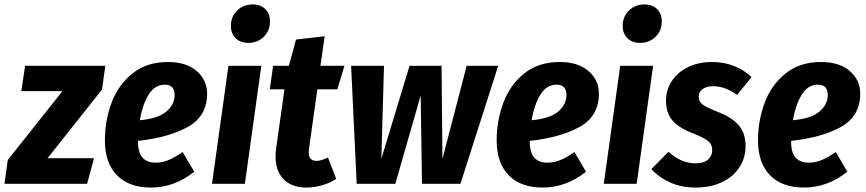

<svg xmlns="http://www.w3.org/2000/svg" viewBox="-47 -827 3897 864"><path d="M427 -531 412 -424 167 -115H376L345 0H-27L-12 -107L234 -417H49L66 -531Z M885 -406Q885 -304 798.5 -256Q712 -208 574 -193V-191Q574 -140 594.5 -117.5Q615 -95 653 -95Q683 -95 711 -106.5Q739 -118 775 -143L827 -54Q737 17 632 17Q533 17 479 -38.5Q425 -94 425 -195Q425 -284 455 -364.5Q485 -445 549 -496.5Q613 -548 709 -548Q791 -548 838 -507.5Q885 -467 885 -406ZM739 -401Q739 -421 728.5 -433.5Q718 -446 695 -446Q649 -446 621.5 -400.5Q594 -355 582 -286Q663 -293 701 -324.5Q739 -356 739 -401Z M1129 -531 1055 0H907L981 -531ZM992 -710Q992 -752 1020 -779.5Q1048 -807 1090 -807Q1126 -807 1147 -786Q1168 -765 1168 -731Q1168 -689 1140 -661.5Q1112 -634 1071 -634Q1035 -634 1013.5 -655Q992 -676 992 -710Z M1344 -161Q1342 -147 1342 -142Q1342 -103 1377 -103Q1397 -103 1429 -118L1466 -22Q1437 -3 1401.5 7Q1366 17 1333 17Q1266 17 1229.5 -20Q1193 -57 1193 -123Q1193 -141 1196 -162L1233 -425H1167L1182 -531H1253L1285 -649L1414 -664L1395 -531H1503L1471 -425H1381Z M2195 -531 2025 0H1852L1846 -397L1732 0H1558L1533 -531H1681L1669 -112L1796 -531H1940L1944 -112L2053 -531Z M2648 -406Q2648 -304 2561.5 -256Q2475 -208 2337 -193V-191Q2337 -140 2357.5 -117.5Q2378 -95 2416 -95Q2446 -95 2474 -106.5Q2502 -118 2538 -143L2590 -54Q2500 17 2395 17Q2296 17 2242 -38.5Q2188 -94 2188 -195Q2188 -284 2218 -364.5Q2248 -445 2312 -496.5Q2376 -548 2472 -548Q2554 -548 2601 -507.5Q2648 -467 2648 -406ZM2502 -401Q2502 -421 2491.5 -433.5Q2481 -446 2458 -446Q2412 -446 2384.5 -400.5Q2357 -355 2345 -286Q2426 -293 2464 -324.5Q2502 -356 2502 -401Z M2892 -531 2818 0H2670L2744 -531ZM2755 -710Q2755 -752 2783 -779.5Q2811 -807 2853 -807Q2889 -807 2910 -786Q2931 -765 2931 -731Q2931 -689 2903 -661.5Q2875 -634 2834 -634Q2798 -634 2776.5 -655Q2755 -676 2755 -710Z M3335 -480 3270 -400Q3216 -439 3162 -439Q3132 -439 3114.5 -426Q3097 -413 3097 -391Q3097 -370 3115 -356.5Q3133 -343 3187 -322Q3248 -298 3278 -262.5Q3308 -227 3308 -170Q3308 -116 3280 -73.5Q3252 -31 3201 -7Q3150 17 3084 17Q3020 17 2969.5 -5.5Q2919 -28 2884 -66L2961 -144Q3018 -92 3083 -92Q3120 -92 3139 -109Q3158 -126 3158 -151Q3158 -177 3140 -192Q3122 -207 3069 -228Q3007 -252 2978.5 -285.5Q2950 -319 2950 -374Q2950 -422 2975.5 -461.5Q3001 -501 3048 -524.5Q3095 -548 3158 -548Q3211 -548 3256.5 -530Q3302 -512 3335 -480Z M3824 -406Q3824 -304 3737.5 -256Q3651 -208 3513 -193V-191Q3513 -140 3533.5 -117.5Q3554 -95 3592 -95Q3622 -95 3650 -106.5Q3678 -118 3714 -143L3766 -54Q3676 17 3571 17Q3472 17 3418 -38.5Q3364 -94 3364 -195Q3364 -284 3394 -364.5Q3424 -445 3488 -496.5Q3552 -548 3648 -548Q3730 -548 3777 -507.5Q3824 -467 3824 -406ZM3678 -401Q3678 -421 3667.5 -433.5Q3657 -446 3634 -446Q3588 -446 3560.5 -400.5Q3533 -355 3521 -286Q3602 -293 3640 -324.5Q3678 -356 3678 -401Z"/></svg>

Font: Fira Sans Condensed
Style: Bold Italic
Weight: 700
Width: 3
Italic angle: -8°
Designer: Carrois Corporate & Edenspiekermann AG
Foundry: Carrois Corporate GbR & Edenspiekermann AG
Version: Version 4.203